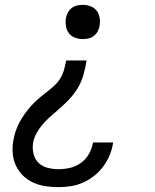

<svg xmlns="http://www.w3.org/2000/svg" viewBox="-20 -558 640 791"><path d="M221 213Q194 213 167.5 209Q141 205 117.5 194.5Q94 184 75.5 166Q57 148 46 125Q35 102 32.5 75Q30 48 35 21Q38 2 44.5 -17.5Q51 -37 60.5 -54.5Q70 -72 82 -89Q94 -106 108 -121.5Q122 -137 137.5 -150.5Q153 -164 169.5 -176.5Q186 -189 201.5 -203Q217 -217 228 -234.5Q239 -252 244 -271Q249 -290 253 -309H337Q332 -280 324 -250.5Q316 -221 299.5 -194Q283 -167 260.5 -144Q238 -121 214 -101L212 -99Q196 -86 180.5 -71.5Q165 -57 151.5 -40.5Q138 -24 128.5 -5.5Q119 13 116 33Q113 55 118.5 77Q124 99 139.5 113.5Q155 128 176.5 133.5Q198 139 221 139Q245 139 269 133.5Q293 128 313.5 113Q334 98 346.5 76Q359 54 363 30Q364 29 364 29Q364 29 364 29H446Q446 29 446 29.5Q446 30 446 30Q442 56 432 80.5Q422 105 406 127Q390 149 368.5 166Q347 183 322.5 194Q298 205 272 209Q246 213 221 213ZM321 -397Q304 -397 288.5 -403Q273 -409 263.5 -421.5Q254 -434 251.5 -451Q249 -468 252 -485Q254 -496 260 -507Q266 -518 276 -525.5Q286 -533 298 -535.5Q310 -538 321 -538Q338 -538 353.5 -532Q369 -526 378.5 -513.5Q388 -501 390.5 -484Q393 -467 390 -450Q388 -439 382 -428Q376 -417 366 -409.5Q356 -402 344.5 -399.5Q333 -397 321 -397Z"/></svg>

Font: Iosevka Slab Extended
Style: Italic
Weight: 400
Width: 7
Italic angle: -9°
Monospace: yes
Designer: Belleve Invis
Foundry: Belleve Invis
Version: Version 11.1.0; ttfautohint (v1.8.3)